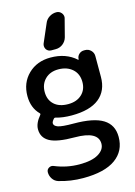

<svg xmlns="http://www.w3.org/2000/svg" viewBox="-148 -888 823 1172"><g transform="rotate(-15 264.0 -302.5)"><path d="M255.9 -252.9Q309.6 -252.9 341.8 -282.7Q374 -312.5 374 -361.3Q374 -413.1 339.8 -443.4Q305.7 -473.6 251 -473.6Q199.2 -473.6 167.5 -442.4Q135.7 -411.1 135.7 -361.3Q135.7 -311.5 167.5 -282.2Q199.2 -252.9 255.9 -252.9ZM388.7 32.2Q388.7 -46.9 241.2 -46.9Q130.9 -46.9 84 -72.8Q37.1 -98.6 37.1 -152.3Q37.1 -190.4 73.2 -233.4Q78.1 -239.3 73.2 -244.1Q27.3 -290 27.3 -364.3Q27.3 -448.2 82.5 -502Q137.7 -555.7 223.6 -555.7Q321.3 -555.7 383.8 -499Q384.8 -498 386.2 -498.5Q387.7 -499 387.7 -501Q387.7 -519.5 400.9 -532.2Q414.1 -544.9 432.6 -544.9H439.5Q460.9 -544.9 476.1 -529.8Q491.2 -514.6 491.2 -494.1V-362.3Q491.2 -274.4 432.6 -227.5Q374 -180.7 258.8 -180.7Q202.1 -180.7 159.2 -193.4Q152.3 -195.3 147.5 -189.5Q133.8 -173.8 133.8 -164.1Q133.8 -147.5 158.2 -138.7Q182.6 -129.9 256.8 -129.9Q382.8 -129.9 441.9 -93.3Q501 -56.6 501 19.5Q501 108.4 432.1 157.7Q363.3 207 228.5 207Q147.5 207 74.2 184.6Q52.7 177.7 40 158.7Q27.3 139.6 27.3 117.2Q27.3 99.6 42 90.8Q49.8 85.9 58.6 85.9Q65.4 85.9 72.3 88.9Q147.5 120.1 228.5 120.1Q306.6 120.1 347.7 95.2Q388.7 70.3 388.7 32.2ZM330.1 -813.5Q349.6 -813.5 362.3 -797.9Q371.1 -786.1 371.1 -773.4Q371.1 -767.6 369.1 -761.7L340.8 -652.3Q334 -627.9 314 -612.3Q293.9 -596.7 268.6 -596.7H241.2Q220.7 -596.7 209 -613.3Q203.1 -624 203.1 -633.8Q203.1 -641.6 206.1 -649.4L255.9 -764.6Q264.6 -787.1 285.2 -800.3Q305.7 -813.5 330.1 -813.5Z"/></g></svg>

Font: Gen Jyuu Gothic Medium
Style: Regular
Weight: 500
Designer: [Source Han Sans]
Ryoko NISHIZUKA  (kana & ideographs); Paul D. Hunt (Latin, Greek & Cyrillic); Wenlong ZHANG  (bopomofo
Version: Version 1.002.20150607